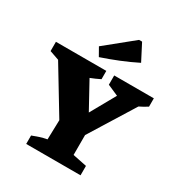

<svg xmlns="http://www.w3.org/2000/svg" viewBox="-237 -1077 1143 1221"><g transform="rotate(30 334.5 -466.0)"><path d="M136 0V-62Q162 -72 186.5 -80Q211 -88 239 -93L243 -236L44 -565L-25 -589V-657H345V-596Q311 -579 275 -565L381 -372L483 -554L403 -589V-657H694V-596Q665 -577 635 -563L432 -236V-90L535 -69V0ZM260 -709 226 -769 427 -932H449L511 -812Q449 -781 387 -756Q325 -731 260 -709Z"/></g></svg>

Font: Piazzolla ExtraBold
Style: Regular
Weight: 800
Designer: Juan Pablo del Peral
Foundry: Huerta Tipografica
Version: Version 1.330